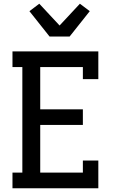

<svg xmlns="http://www.w3.org/2000/svg" viewBox="-20 -1011 640 1031"><path d="M47 0V-84H100V-651H47V-735H508V-586H425V-651H196V-424H425V-340H196V-84H425V-149H508V0ZM246 -815 138 -951 191 -991 300 -874 409 -991 462 -951 354 -815Z"/></svg>

Font: Iosevka HT Medium Extended
Style: Regular
Weight: 500
Width: 7
Monospace: yes
Designer: Belleve Invis
Foundry: Belleve Invis
Version: Version 32.3.0; ttfautohint (v1.8.4)